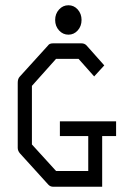

<svg xmlns="http://www.w3.org/2000/svg" viewBox="-20 -762 526 731"><path d="M208 -300H422V-244H369V-51H182.5Q171.5 -51 164 -59L56 -178Q47.5 -188 47.5 -199V-447Q47.5 -462 55 -470L163 -589Q168 -597 182 -597H290Q302 -597 309.5 -589L377 -513L338.5 -471L279 -538H193.5L101.5 -435V-212L193.5 -111H316V-244H208ZM204.8 -646.2Q190 -662.5 190 -686Q190 -709.5 204.8 -725.8Q219.5 -742 240.5 -742Q261.5 -742 276 -725.8Q290.5 -709.5 290.5 -686Q290.5 -662.5 276 -646.2Q261.5 -630 240.5 -630Q219.5 -630 204.8 -646.2Z"/></svg>

Font: 3270 Nerd Font Mono SemCond
Style: Regular
Weight: 400
Monospace: yes
Version: Version 3.0.1;Nerd Fonts 3.1.1